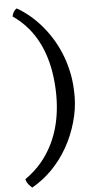

<svg xmlns="http://www.w3.org/2000/svg" viewBox="-72 -999 613 1259"><g transform="rotate(-5 234.5 -369.5)"><path d="M46.9 0ZM255.9 -815.4Q182.6 -904.3 88.4 -959Q64 -944.3 56.7 -908.7Q240.2 -782.2 284.2 -527.3Q297.4 -449.2 297.4 -367.2Q297.4 -109.9 159.2 59.6Q111.8 117.2 47.4 161.6Q51.3 185.5 76.2 210Q82.5 216.8 88.4 220.2Q233.4 137.2 322.3 -17.1Q366.2 -93.3 391.4 -182.1Q416.5 -271 416.5 -351.1Q416.5 -431.2 405 -492.7Q393.6 -554.2 372.8 -611.1Q352.1 -668 322.3 -719.5Q292.5 -771 255.9 -815.4Z"/></g></svg>

Font: Quando
Style: Regular
Weight: 400
Version: Version 1.002